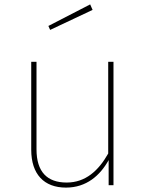

<svg xmlns="http://www.w3.org/2000/svg" viewBox="-20 -842 662 873"><path d="M390 -822 200 -724 208 -706 401 -797ZM496 -561H472V-144C428 -66 369 -12 283 -12C195 -12 146 -60 146 -163V-561H122V-161C122 -50 180 11 280 11C373 11 435 -44 474 -114V0H496Z"/></svg>

Font: Glow Sans SC Normal Thin
Style: Regular
Weight: 100
Designer: Ryoko NISHIZUKA (kana, bopomofo & ideographs); Paul D. Hunt (Latin, Greek & Cyrillic); Sandoll Communications, Soo-young
Version: Version 0.93